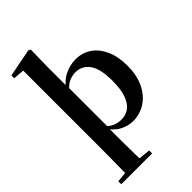

<svg xmlns="http://www.w3.org/2000/svg" viewBox="-312 -925 1290 1290"><g transform="rotate(-45 333.5 -280.0)"><path d="M105 259Q106 217 106.5 174Q107 131 107.5 90Q108 49 108 14V-747L29 -753V-780L229 -819L244 -810L241 -651V-465L243 -455V-78L241 -65V14Q241 49 241.5 90Q242 131 242.5 174Q243 217 244 259ZM391 16Q343 16 297.5 -8.5Q252 -33 216 -90H209L226 -100Q254 -71 282 -59Q310 -47 343 -47Q384 -47 415.5 -69.5Q447 -92 465.5 -142Q484 -192 484 -276Q484 -389 447 -440Q410 -491 348 -491Q317 -491 287 -478Q257 -465 221 -421L206 -433H210Q248 -497 300.5 -524.5Q353 -552 411 -552Q473 -552 521.5 -519.5Q570 -487 598.5 -424.5Q627 -362 627 -274Q627 -185 595.5 -119.5Q564 -54 510 -19Q456 16 391 16ZM34 259V231L141 220H221L327 231V259Z"/></g></svg>

Font: Noto Serif TC
Style: Bold
Weight: 700
Designer: Ryoko NISHIZUKA 西塚涼子 (kana & ideographs); Frank Grießhammer (Latin, Greek & Cyrillic); Wenlong ZHANG 张文龙 (bopomofo); San
Foundry: Adobe
Version: Version 2.002-H1;hotconv 1.1.0;makeotfexe 2.6.0